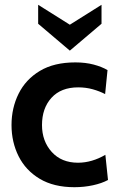

<svg xmlns="http://www.w3.org/2000/svg" viewBox="-20 -770 495 800"><path d="M290 10Q204 10 145.5 -25Q87 -60 57.5 -119Q28 -178 28 -249Q28 -320 57.5 -379.5Q87 -439 146 -474.5Q205 -510 294 -510Q336 -510 370 -501Q404 -492 428 -478L418 -378Q395 -390 366.5 -398Q338 -406 306 -406Q234 -406 194.5 -362.5Q155 -319 155 -249Q155 -182 195.5 -137Q236 -92 305 -92Q334 -92 363 -100.5Q392 -109 419 -125L430 -20Q404 -6 367 2Q330 10 290 10ZM271 -559 139 -671V-750L271 -667L403 -750V-671Z"/></svg>

Font: Cabin VF Beta
Style: Regular
Weight: 400
Designer: Pablo Impallari
Foundry: Pablo Impallari. http://www.impallari.com Igino Marini. http://www.ikern.com
Version: Version 2.200